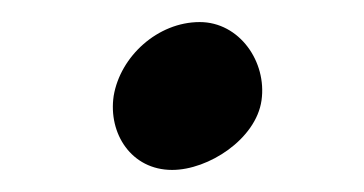

<svg xmlns="http://www.w3.org/2000/svg" viewBox="-20 -154 330 174"><path d="M83 -67C78 -33 99 0 136 0C169 0 212 -28 217 -63C222 -98 197 -134 161 -134C123 -134 89 -103 83 -67Z"/></svg>

Font: Asimov Print
Style: Regular
Weight: 500
Designer: Google
Version: Version 2.000980: 2014